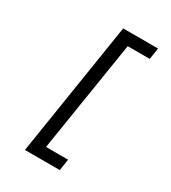

<svg xmlns="http://www.w3.org/2000/svg" viewBox="-222 -944 1044 1169"><g transform="rotate(30 300.0 -360.0)"><path d="M144 110H389L401 30H246L370 -750H525L537 -830H292Z"/></g></svg>

Font: JetBrains Mono
Style: Italic
Weight: 400
Italic angle: -9°
Monospace: yes
Designer: Philipp Nurullin, Konstantin Bulenkov
Foundry: JetBrains
Version: Version 2.305